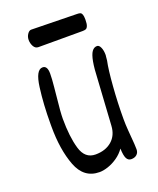

<svg xmlns="http://www.w3.org/2000/svg" viewBox="-149 -885 810 987"><g transform="rotate(-20 256.5 -391.5)"><path d="M399.4 5.9Q382.3 5.9 374 -10.3Q365.7 -26.4 364.7 -64.5Q347.2 -39.6 322 -22.2Q296.9 -4.9 270.8 3.9Q244.6 12.7 223.6 12.7Q138.2 12.7 104.2 -76.4Q70.3 -165.5 70.3 -292V-307.1Q70.3 -413.1 82.3 -503.4Q94.2 -593.8 130.9 -593.8Q157.2 -593.8 157.2 -550.8Q157.2 -522.5 152.8 -479.2Q148.4 -436 147.9 -428.7Q138.7 -344.2 138.7 -310.1Q138.7 -210.9 158 -145.3Q177.2 -79.6 234.9 -79.6Q289.6 -79.6 324 -109.1Q358.4 -138.7 361.3 -190.9L376.5 -436.5Q378.9 -497.6 385.5 -533.4Q392.1 -569.3 403.3 -585.2Q414.6 -601.1 431.6 -601.1Q442.9 -601.1 450.4 -584.5Q458 -567.9 458 -542.5Q458 -539.6 457.5 -537.6Q457 -535.6 457 -534.2L455.1 -513.7Q445.3 -468.3 438.5 -378.7Q431.6 -289.1 431.6 -201.7Q431.6 -171.9 434.1 -140.4Q436.5 -108.9 437 -104Q441.4 -56.6 441.4 -32.7Q441.4 -15.1 429.9 -4.6Q418.5 5.9 399.4 5.9ZM422.4 -749.5Q422.4 -725.6 417.7 -714.6Q413.1 -703.6 406.2 -701.2Q399.4 -698.7 387.7 -698.7H147Q130.4 -698.7 121.3 -715.1Q112.3 -731.4 112.3 -750.5Q112.3 -767.6 121.8 -781.7Q131.3 -795.9 142.6 -795.9L392.6 -791Q403.8 -791 409.9 -788.3Q416 -785.6 419.2 -776.6Q422.4 -767.6 422.4 -749.5Z"/></g></svg>

Font: Dekko
Style: Regular
Weight: 400
Designer: Multiple
Foundry: Sorkin Type
Version: Version 2.001